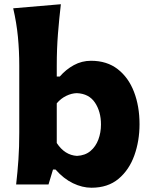

<svg xmlns="http://www.w3.org/2000/svg" viewBox="-20 -860 707 895"><path d="M406.2 15.1Q363.8 15.1 320.1 -5.9Q276.4 -26.9 238.8 -69.8H227.1L206.1 0H55.2Q62 -59.6 65.9 -116.2Q69.8 -172.9 69.8 -242.2V-554.2Q69.8 -622.6 63.5 -688.5Q57.1 -754.4 41.5 -821.3L263.7 -840.3Q255.9 -773.9 250.2 -702.9Q244.6 -631.8 244.6 -554.2V-503.4H258.8Q287.1 -536.1 324.2 -556.4Q361.3 -576.7 404.3 -576.7Q478.5 -576.7 528.8 -537.6Q579.1 -498.5 604.7 -431.6Q630.4 -364.7 630.4 -281.2Q630.4 -203.1 606.2 -135.5Q582 -67.9 532.5 -26.4Q482.9 15.1 406.2 15.1ZM338.9 -133.3Q377 -135.3 401.6 -156Q426.3 -176.8 438.5 -209.5Q450.7 -242.2 450.7 -279.8Q450.7 -339.4 422.9 -381.3Q395 -423.3 338.4 -425.8Q314 -425.3 289.1 -413.3Q264.2 -401.4 244.6 -378.4V-193.4Q281.7 -136.7 338.9 -133.3Z"/></svg>

Font: Pinar DS4-Bold
Style: Regular
Weight: 700
Designer: Amin Abedi
Version: Version 2.000